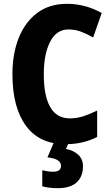

<svg xmlns="http://www.w3.org/2000/svg" viewBox="-20 -744 579 1004"><path d="M338 -590Q275 -590 242 -525.5Q209 -461 209 -355Q209 -242 243 -183.5Q277 -125 345 -125Q382 -125 417 -136.5Q452 -148 488 -166V-28Q415 10 323 10Q186 10 115.5 -86.5Q45 -183 45 -356Q45 -464 78.5 -547Q112 -630 175.5 -677Q239 -724 330 -724Q426 -724 512 -676L467 -548Q436 -566 404.5 -578Q373 -590 338 -590ZM414 126Q414 179 381 209.5Q348 240 283 240Q259 240 238 237.5Q217 235 201 230V146Q232 154 258 154Q299 154 299 123Q299 86 228 79L262 0H340L325 35Q364 42 389 65Q414 88 414 126Z"/></svg>

Font: Noto Sans Ethiopic Condensed ExtraBold
Style: Regular
Weight: 800
Width: 3
Designer: Monotype Design Team
Foundry: Monotype Imaging Inc.
Version: Version 2.102; ttfautohint (v1.8.4.7-5d5b)